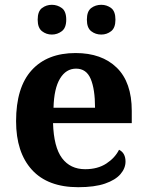

<svg xmlns="http://www.w3.org/2000/svg" viewBox="-20 -770 611 800"><path d="M306 10Q179 10 113 -62.5Q47 -135 47 -265Q47 -406 112 -477.5Q177 -549 295 -549Q404 -549 466.5 -488Q529 -427 529 -308V-257H201Q204 -157 238.5 -111Q273 -65 335 -65Q387 -65 423 -88.5Q459 -112 476 -146Q490 -139 496.5 -126.5Q503 -114 503 -97Q503 -69 482 -44.5Q461 -20 417.5 -5Q374 10 306 10ZM376 -321Q376 -398 358 -441Q340 -484 297 -484Q255 -484 230 -442.5Q205 -401 203 -321ZM402 -626Q378 -626 360 -640Q342 -654 342 -688Q342 -723 360 -736.5Q378 -750 402 -750Q425 -750 443 -736.5Q461 -723 461 -688Q461 -654 443 -640Q425 -626 402 -626ZM196 -626Q173 -626 155 -640Q137 -654 137 -688Q137 -723 155 -736.5Q173 -750 196 -750Q219 -750 237.5 -736.5Q256 -723 256 -688Q256 -654 237.5 -640Q219 -626 196 -626Z"/></svg>

Font: Noto Serif Armenian
Style: Bold
Weight: 700
Version: Version 2.007